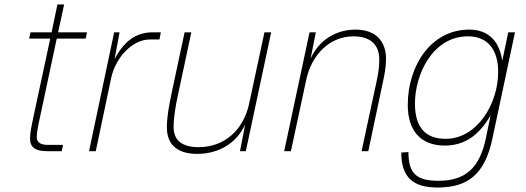

<svg xmlns="http://www.w3.org/2000/svg" viewBox="-20 -674 2345 856"><path d="M190 0H255L261 -28H194C157 -28 144 -42 144 -62C144 -85 150 -114 158 -150L233 -502H362L368 -530H239L266 -654H236L210 -530H116L110 -502H204L128 -148C121 -114 114 -84 114 -56C114 -17 138 0 190 0Z M377 0H407L476 -328C496 -418 570 -498 648 -498H691L697 -530H662C584 -530 533 -489 491 -411L513 -530H489Z M859 12C956 12 1035 -36 1073 -119L1050 0H1076L1189 -530H1159L1091 -213C1066 -94 980 -18 866 -18C788 -18 754 -51 754 -108C754 -152 764 -208 772 -244L833 -530H803L746 -263C732 -195 724 -152 724 -106C724 -28 772 12 859 12Z M1247 0H1277L1345 -317C1369 -431 1451 -512 1555 -512C1641 -512 1671 -466 1671 -408C1671 -368 1665 -340 1657 -302L1592 0H1622L1685 -298C1693 -336 1701 -370 1701 -412C1701 -485 1660 -542 1565 -542C1481 -542 1403 -498 1365 -413L1388 -530H1360Z M1931 162C2069 162 2142 100 2175 -55L2276 -530H2246L2219 -402C2209 -482 2164 -542 2072 -542C1902 -542 1798 -382 1798 -206C1798 -94 1853 -25 1963 -25C2057 -25 2119 -77 2167 -159L2146 -57C2118 77 2053 132 1935 132C1837 132 1801 100 1801 4L1769 6C1769 120 1825 162 1931 162ZM1967 -55C1877 -55 1830 -106 1830 -212C1830 -344 1910 -512 2066 -512C2158 -512 2201 -448 2201 -354C2201 -208 2105 -55 1967 -55Z"/></svg>

Font: Geist Thin
Style: Italic
Weight: 100
Italic angle: -12°
Designer: Basement.studio, Andrés Briganti, Mateo Zaragoza
Foundry: Basement.studio, Vercel, Andrés Briganti, Guido Ferreyra, Mateo Zaragoza
Version: Version 1.500